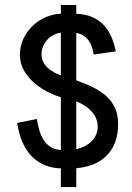

<svg xmlns="http://www.w3.org/2000/svg" viewBox="-20 -666 530 770"><path d="M59.9 -446.2Q59.9 -424.1 66.8 -404.4Q73.7 -384.8 85.8 -367.9Q97.8 -351 113.8 -336.5Q129.9 -322.1 148.3 -310.5Q166.6 -299 186 -290.3Q205.4 -281.6 224.1 -276V-64.3Q198.6 -66.2 181.8 -77.4Q165 -88.6 154.2 -105.8Q143.4 -123 137.4 -144.8Q131.3 -166.5 127.8 -188.8L48.8 -173Q54.4 -135.6 67.2 -102.9Q80 -70.2 101.1 -45.8Q122.2 -21.4 152.6 -6.7Q183.1 7.9 224.1 9.4V84.2H285.9V8.7Q324.7 5.4 355.9 -7.7Q387.1 -20.8 408.9 -43.1Q430.7 -65.4 442.2 -96.9Q453.7 -128.4 453.7 -168.3Q453.7 -195.2 447.3 -216.3Q440.8 -237.4 429.3 -254.3Q417.8 -271.1 402.1 -284.3Q386.4 -297.5 367.7 -308.1Q349.1 -318.7 328.2 -327.5Q307.3 -336.2 285.9 -343.9V-534.3Q303.6 -530.3 315.4 -522.6Q327.3 -514.9 335.3 -504Q343.3 -493 348 -478.8Q352.7 -464.6 355.7 -447.4L444.5 -460Q437.5 -493.8 425.4 -520.8Q413.2 -547.9 394.2 -567.4Q375.1 -586.9 348.4 -598.1Q321.8 -609.4 285.9 -610.8V-645.9H224.1V-610.8Q202.1 -610.1 181.5 -603.7Q160.9 -597.3 142.6 -586.3Q124.3 -575.3 109.1 -560.4Q93.9 -545.5 82.9 -527.6Q71.9 -509.6 65.9 -489.1Q59.9 -468.5 59.9 -446.2ZM371.8 -158.1Q371.8 -139.4 364.6 -124.2Q357.4 -109 345.5 -97.6Q333.5 -86.2 317.9 -78.7Q302.2 -71.2 285.9 -67.9V-259.6Q302.2 -253.1 317.7 -243.6Q333.1 -234.1 345.2 -221.5Q357.2 -208.9 364.5 -193.1Q371.8 -177.2 371.8 -158.1ZM146.6 -448.4Q146.6 -465.5 152.8 -480.2Q159.1 -495 169.5 -506.5Q179.9 -518.1 194.1 -525.5Q208.3 -532.8 224.1 -535V-363.8Q214.7 -367.2 205.2 -371.6Q195.7 -376.1 187 -381.8Q178.3 -387.5 171.1 -394.2Q163.8 -400.9 158.3 -409.2Q152.7 -417.6 149.7 -427.4Q146.6 -437.1 146.6 -448.4Z"/></svg>

Font: SaysetthaMai Thin
Style: Regular
Weight: 100
Designer: John M. Durdin
Foundry: Lao Script for Windows
Version: Version 1.101